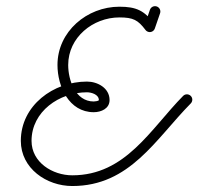

<svg xmlns="http://www.w3.org/2000/svg" viewBox="-20 -590 648 627"><path d="M469.6 -558C469.6 -558 469.6 -558 469.6 -558C463.9 -541.5 458.2 -525 452.5 -508.4C449.4 -499.3 454.2 -489.3 463.4 -486.2C472.5 -483 482.5 -487.9 485.6 -497C491.3 -513.6 497 -530.1 502.7 -546.6C505.9 -555.8 501 -565.7 491.9 -568.9C482.7 -572 472.8 -567.2 469.6 -558ZM479.6 -488.8C487.3 -494.6 488.9 -505.6 483 -513.3C451.3 -555.2 425.3 -568.1 369.9 -568.1C264.2 -568.1 167.7 -487.2 167.7 -377.9C167.7 -307.8 205.1 -223.6 286.1 -223.6C310.3 -223.6 337.8 -235.2 337.8 -263.3C337.8 -302.4 298.8 -323.6 263.9 -323.6C154.8 -323.6 48 -245.8 48 -130C48 -39.9 132.2 17.5 216 17.5C404.3 17.5 488 -135.7 602.9 -252.2C609.7 -259.1 609.7 -270.2 602.8 -276.9C595.9 -283.7 584.8 -283.7 578 -276.8C578 -276.8 578 -276.8 578 -276.8C471.3 -168.5 390.4 -17.5 216 -17.5C151.7 -17.5 83 -59.6 83 -130C83 -226.2 174.2 -288.6 263.9 -288.6C278.4 -288.6 302.8 -281.5 302.8 -263.3C302.8 -259.9 288.5 -258.6 286.1 -258.6C226.2 -258.6 202.7 -328.2 202.7 -377.9C202.7 -467.9 283.5 -533.1 369.9 -533.1C415 -533.1 430.4 -524.8 455.1 -492.2C461 -484.5 471.9 -483 479.6 -488.8Z"/></svg>

Font: FRB American Cursive Guidelines
Style: Italic
Weight: 400
Italic angle: -25°
Version: Version 2.0;Modular Font Editor K font №1